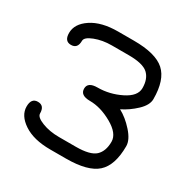

<svg xmlns="http://www.w3.org/2000/svg" viewBox="-146 -756 871 890"><g transform="rotate(30 289.0 -310.5)"><path d="M334 -555.7C384.8 -555.7 419.4 -547.2 438 -530.3C456.5 -513.3 465.8 -488.3 465.8 -455.1C465.8 -426.4 446.1 -402.3 406.7 -382.8C367.4 -363.3 326.5 -353.5 284.2 -353.5C249.7 -353.5 232.4 -341.8 232.4 -318.4C232.4 -294.3 249.7 -282.2 284.2 -282.2C322.6 -282.2 362.5 -270.5 403.8 -247.1C445.1 -223.6 465.8 -197.3 465.8 -168C465.8 -134.1 456.5 -108.6 438 -91.3C419.4 -74.1 384.8 -65.4 334 -65.4H244.1C210.3 -65.4 180 -70.6 153.3 -81.1C126.6 -91.5 113.3 -103.2 113.3 -116.2C113.3 -144.2 101.6 -158.2 78.1 -158.2C54.7 -158.2 43 -143.2 43 -113.3C43 -81.4 60.5 -53.7 95.7 -30.3C130.9 -6.8 178.1 4.9 237.3 4.9H321.3C399.4 4.9 454.6 -9.6 486.8 -38.6C519 -67.5 535.2 -116.2 535.2 -184.6C535.2 -206.7 523.3 -231.1 499.5 -257.8C475.7 -284.5 450.8 -304.7 424.8 -318.4C451.5 -331.4 476.6 -349 500 -371.1C523.4 -393.2 535.2 -415 535.2 -436.5C535.2 -504.9 519 -553.5 486.8 -582.5C454.6 -611.5 399.4 -626 321.3 -626H237.3C178.1 -626 130.9 -614.3 95.7 -590.8C60.5 -567.4 43 -539.4 43 -506.8C43 -477.5 54.7 -462.9 78.1 -462.9C101.6 -462.9 113.3 -476.9 113.3 -504.9C113.3 -517.9 126.8 -529.6 153.8 -540C180.8 -550.5 210.9 -555.7 244.1 -555.7Z"/></g></svg>

Font: Jura
Style: DemiBold
Weight: 600
Version: Version 2.5.1